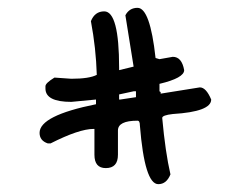

<svg xmlns="http://www.w3.org/2000/svg" viewBox="-20 -455 599 490"><path d="M331 -435Q363 -435 377 -307L387 -304L421 -310Q444 -310 450 -276Q450 -256 387 -241V-222L390 -220V-216L490 -232Q506 -232 519 -201Q519 -170 421 -164Q394 -161 394 -154Q402 -66 415 -10Q405 15 384 15Q349 15 337 -135Q337 -147 331 -147Q281 -147 281 -122V-60Q281 -26 250 -26Q221 -26 221 -60V-126H219Q182 -126 109 -89H102Q81 -96 81 -116Q81 -160 225 -189V-201L162 -195Q96 -195 96 -229V-235Q96 -243 119 -257L162 -254Q208 -254 227 -264Q225 -332 212 -401Q222 -426 246 -426Q284 -426 284 -282V-276L321 -285L300 -416Q310 -435 331 -435ZM321 -222 284 -214V-201H287L327 -207V-222Z"/></svg>

Font: Just Me Again Down Here
Style: Regular
Weight: 400
Designer: Kimberly Geswein
Foundry: Kimberly Geswein
Version: Version 1.002 2007